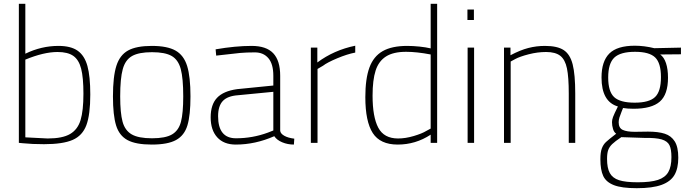

<svg xmlns="http://www.w3.org/2000/svg" viewBox="-20 -750 3614 1008"><path d="M100 2 79 0V-730H113V-468Q197 -509 287 -509Q352 -509 388 -483.5Q424 -458 439 -403.5Q454 -349 454 -254Q454 -148 433.5 -93Q413 -38 361.5 -15.5Q310 7 211 7Q148 7 100 2ZM418 -258Q418 -343 406 -389.5Q394 -436 365 -456.5Q336 -477 282 -477Q210 -477 113 -437V-29Q141 -27 151 -27Q215 -23 230 -23Q308 -23 348 -46.5Q388 -70 403 -119.5Q418 -169 418 -258Z M573 -244Q573 -348 591 -404.5Q609 -461 652.5 -485Q696 -509 777 -509Q858 -509 901.5 -484.5Q945 -460 962.5 -403.5Q980 -347 980 -244Q980 -145 964 -92Q948 -39 904.5 -15Q861 9 777 9Q693 9 649.5 -14.5Q606 -38 589.5 -91.5Q573 -145 573 -244ZM942 -244Q942 -339 929 -387.5Q916 -436 881.5 -456Q847 -476 778 -476Q709 -476 673.5 -456Q638 -436 624.5 -387Q611 -338 611 -244Q611 -157 623.5 -111Q636 -65 671.5 -44.5Q707 -24 778 -24Q849 -24 883.5 -44.5Q918 -65 930 -110.5Q942 -156 942 -244Z M1086 -134Q1086 -201 1119.5 -236.5Q1153 -272 1225 -282L1415 -301V-352Q1415 -414 1389 -444.5Q1363 -475 1318 -475Q1274 -475 1240.5 -472Q1207 -469 1115 -458L1112 -491Q1216 -509 1301 -509Q1378 -509 1414.5 -470.5Q1451 -432 1451 -352V-64Q1452 -49 1472 -37.5Q1492 -26 1525 -22L1523 9Q1490 9 1461.5 -3Q1433 -15 1420 -35Q1320 9 1218 9Q1155 9 1120.5 -29Q1086 -67 1086 -134ZM1387 -54 1415 -65V-268L1229 -250Q1174 -246 1149.5 -219.5Q1125 -193 1125 -140Q1125 -24 1219 -24Q1306 -24 1387 -54Z M1612 -500H1646V-422Q1733 -487 1845 -510V-474Q1803 -466 1750.5 -444Q1698 -422 1676 -405L1647 -388V0H1612Z M1898 -240Q1898 -337 1919.5 -395.5Q1941 -454 1989 -481.5Q2037 -509 2118 -509Q2148 -509 2182 -505.5Q2216 -502 2241 -496V-730H2275V0H2241V-43Q2162 9 2068 9Q1976 9 1937 -51.5Q1898 -112 1898 -240ZM2217 -62 2241 -75V-464Q2168 -478 2112 -478Q2045 -478 2006.5 -453.5Q1968 -429 1952 -379.5Q1936 -330 1936 -248Q1936 -136 1966 -79.5Q1996 -23 2070 -23Q2109 -23 2152.5 -36Q2196 -49 2217 -62Z M2434 0ZM2435 -500H2469V0H2435ZM2434 -700H2468V-645H2434Z M2626 -500H2660V-460Q2711 -487 2753.5 -498Q2796 -509 2841 -509Q2906 -509 2939.5 -487Q2973 -465 2986.5 -412Q3000 -359 3000 -259V0H2966V-259Q2966 -345 2956.5 -391Q2947 -437 2921.5 -457Q2896 -477 2847 -477Q2802 -477 2755.5 -465Q2709 -453 2685 -440L2661 -427V0H2626Z M3132 86Q3132 50 3139.5 29.5Q3147 9 3161.5 -4.5Q3176 -18 3215 -48Q3204 -55 3198.5 -72.5Q3193 -90 3193 -109Q3193 -121 3198.5 -136Q3204 -151 3224 -191Q3138 -216 3138 -343Q3138 -428 3179 -469Q3220 -510 3313 -510Q3362 -510 3415 -497L3555 -500V-465L3446 -464Q3466 -450 3476.5 -418.5Q3487 -387 3487 -342Q3487 -254 3444 -216.5Q3401 -179 3306 -179Q3274 -179 3251 -183L3243 -163Q3236 -146 3232 -133Q3228 -120 3228 -108Q3228 -78 3249.5 -68Q3271 -58 3313 -58L3382 -59Q3436 -59 3470 -48Q3504 -37 3522.5 -7.5Q3541 22 3541 78Q3541 134 3521 168.5Q3501 203 3453.5 220.5Q3406 238 3323 238Q3244 238 3203 222Q3162 206 3147 174Q3132 142 3132 86ZM3450 -345Q3450 -419 3419.5 -448.5Q3389 -478 3314 -478Q3237 -478 3205 -447.5Q3173 -417 3173 -343Q3173 -269 3204.5 -240Q3236 -211 3312 -211Q3388 -211 3419 -240.5Q3450 -270 3450 -345ZM3505 75Q3505 33 3494.5 12Q3484 -9 3454 -18Q3424 -27 3362 -26L3242 -30Q3209 -8 3194 6.5Q3179 21 3173 38Q3167 55 3167 84Q3167 132 3181.5 158.5Q3196 185 3230 196Q3264 207 3328 207Q3396 207 3434 194.5Q3472 182 3488.5 153.5Q3505 125 3505 75Z"/></svg>

Font: Cairo ExtraLight
Style: Regular
Weight: 250
Designer: Mohamed Gaber, the designers of Titillium
Foundry: Kief Type Foundry
Version: Version 2.009; ttfautohint (v1.5.33-1714) -l 8 -r 50 -G 200 